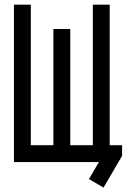

<svg xmlns="http://www.w3.org/2000/svg" viewBox="-20 -704 565 834"><path d="M409.7 0H40.5V-683.6H113.8V-73.2H211.9V-578.1H285.2V-73.2H383.3V-683.6H456.5V-73.2H510.3V-26.9L429.7 110.8L366.2 73.7Z"/></svg>

Font: Anka/Coder Condensed
Style: Regular
Weight: 400
Width: 4
Monospace: yes
Version: Version 1.100